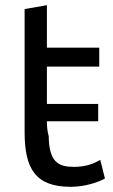

<svg xmlns="http://www.w3.org/2000/svg" viewBox="-20 -706 435 741"><path d="M161 -686 75 -671V-196C75 -56 116 15 253 15C310 15 362 -4 385 -17L367 -89C346 -77 316 -62 265 -62C207 -62 169 -79 168 -181C163 -197 161 -217 161 -238H359V-305H161V-449H363V-522H161Z"/></svg>

Font: Repo
Style: Regular
Weight: 400
Designer: Stefan Peev
Foundry: Context Ltd
Version: Version 0.000